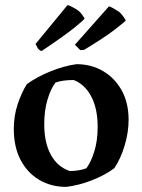

<svg xmlns="http://www.w3.org/2000/svg" viewBox="-20 -719 554 751"><path d="M239 12Q179 12 132.5 -16Q86 -44 60 -94.5Q34 -145 34 -215Q34 -266 49 -311Q64 -356 85 -390Q124 -418 176.5 -439.5Q229 -461 279 -468Q337 -468 383 -441Q429 -414 456 -365.5Q483 -317 483 -250Q483 -201 467.5 -149.5Q452 -98 427 -61Q391 -34 340 -14Q289 6 239 12ZM253 -50Q271 -50 288.5 -53Q306 -56 318 -61Q336 -85 349 -127Q362 -169 362 -223Q362 -294 337 -341.5Q312 -389 268 -406Q224 -406 197 -396Q179 -373 166 -330Q153 -287 153 -233Q153 -161 179 -113.5Q205 -66 253 -50ZM142 -519Q133 -523 128 -530L119 -547L244 -699Q248 -699 261 -692.5Q274 -686 287 -677Q295 -670 300.5 -662.5Q306 -655 311 -647Q310 -642 269.5 -609.5Q229 -577 142 -519ZM294 -523 273 -544 406 -694Q410 -694 422.5 -687Q435 -680 448 -671Q456 -663 461.5 -655.5Q467 -648 472 -639Q470 -635 430 -604Q390 -573 309 -524Z"/></svg>

Font: Labrada SemiBold
Style: Regular
Weight: 600
Designer: Mercedes Jáuregui
Foundry: Omnibus-Type Team
Version: Version 1.000; ttfautohint (v1.8.4.7-5d5b)